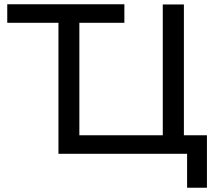

<svg xmlns="http://www.w3.org/2000/svg" viewBox="-20 -720 1014 900"><path d="M254 0V-639L278 -613H14V-700H563V-613H327L352 -639V0ZM254 1V-699H352V-86H743V-699H842V1ZM857 160V-25L880 1H743V-86H950V160Z"/></svg>

Font: MOST Montserrat Medium
Style: Regular
Weight: 500
Designer: Julieta Ulanovsky
Foundry: Julieta Ulanovsky
Version: Version 8.000;March 11, 2024;FontCreator 15.0.0.2926 64-bit